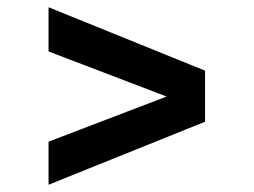

<svg xmlns="http://www.w3.org/2000/svg" viewBox="-20 -624 700 530"><path d="M114 -482V-604L546 -429V-317ZM114 -114V-233L546 -398V-288Z"/></svg>

Font: Wix Madefor Display
Style: Bold
Weight: 700
Designer: Dalton Maag Ltd
Foundry: Dalton Maag Ltd
Version: Version 3.100